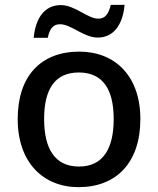

<svg xmlns="http://www.w3.org/2000/svg" viewBox="-20 -762 651 792"><path d="M119 -606H177C185 -645 200 -662 228 -662C273 -662 326 -607 383 -607C446 -607 486 -656 494 -742H437C427 -702 413 -685 385 -685C342 -685 289 -741 231 -741C167 -741 127 -692 119 -606ZM559 -271C559 -449 454 -549 307 -549C149 -549 53 -449 53 -271C53 -91 159 10 304 10C460 10 559 -91 559 -271ZM162 -271C162 -392 205 -463 305 -463C405 -463 449 -392 449 -271C449 -149 405 -75 306 -75C206 -75 162 -149 162 -271Z"/></svg>

Font: Noto Sans Lao UI Med
Style: Regular
Weight: 500
Designer: Monotype Design Team
Foundry: Monotype Imaging Inc.
Version: Version 2.000